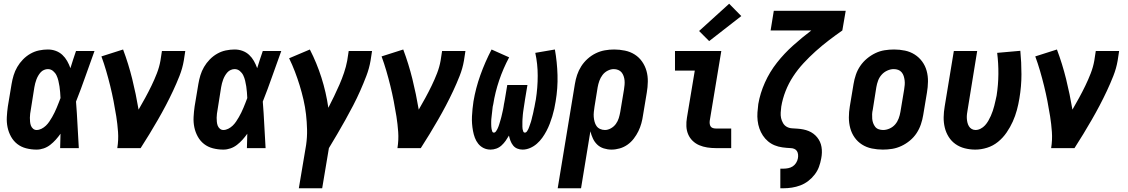

<svg xmlns="http://www.w3.org/2000/svg" viewBox="-20 -793 6040 1028"><path d="M176 8Q147 8 120 1Q93 -6 72.5 -22Q52 -38 39 -61.5Q26 -85 20.5 -111.5Q15 -138 16.5 -166.5Q18 -195 22 -223L42 -343Q46 -367 53 -390Q60 -413 72.5 -434.5Q85 -456 103 -474.5Q121 -493 143 -505.5Q165 -518 189 -523Q213 -528 236 -528Q259 -528 279 -520.5Q299 -513 314 -499Q329 -485 339.5 -466.5Q350 -448 357 -428Q364 -451 371.5 -474Q379 -497 387 -520H486Q461 -452 437.5 -384.5Q414 -317 387 -249Q392 -187 395 -124.5Q398 -62 402 0H302Q303 -19 303 -38.5Q303 -58 304 -77Q292 -60 278.5 -45Q265 -30 249 -17.5Q233 -5 214 1.5Q195 8 176 8ZM176 -97Q189 -97 202 -103.5Q215 -110 225.5 -120Q236 -130 244 -142Q252 -154 259 -166Q266 -178 272 -190.5Q278 -203 283.5 -216Q289 -229 294 -242Q299 -255 304 -268Q303 -284 302 -299.5Q301 -315 298.5 -330.5Q296 -346 292.5 -361Q289 -376 282.5 -389.5Q276 -403 264 -413Q252 -423 236 -423Q226 -423 215.5 -418.5Q205 -414 197.5 -405.5Q190 -397 184.5 -387.5Q179 -378 175 -367.5Q171 -357 168.5 -347Q166 -337 164 -326L145 -206Q143 -195 141.5 -184Q140 -173 140 -162.5Q140 -152 141 -141Q142 -130 145.5 -120.5Q149 -111 157 -104Q165 -97 176 -97Z M608 0Q615 -44 612 -86.5Q609 -129 602.5 -170Q596 -211 588 -252Q580 -293 570 -333.5Q560 -374 548.5 -413.5Q537 -453 523 -491L639 -528Q668 -451 688 -370Q708 -289 722 -206Q740 -237 757.5 -269Q775 -301 791 -334Q807 -367 820 -400.5Q833 -434 839 -468L847 -520H972L964 -468Q957 -427 941 -386.5Q925 -346 906.5 -306.5Q888 -267 867.5 -228Q847 -189 825 -151Q803 -113 780 -75Q757 -37 733 0Z M1176 8Q1147 8 1120 1Q1093 -6 1072.5 -22Q1052 -38 1039 -61.5Q1026 -85 1020.5 -111.5Q1015 -138 1016.5 -166.5Q1018 -195 1022 -223L1042 -343Q1046 -367 1053 -390Q1060 -413 1072.5 -434.5Q1085 -456 1103 -474.5Q1121 -493 1143 -505.5Q1165 -518 1189 -523Q1213 -528 1236 -528Q1259 -528 1279 -520.5Q1299 -513 1314 -499Q1329 -485 1339.5 -466.5Q1350 -448 1357 -428Q1364 -451 1371.5 -474Q1379 -497 1387 -520H1486Q1461 -452 1437.5 -384.5Q1414 -317 1387 -249Q1392 -187 1395 -124.5Q1398 -62 1402 0H1302Q1303 -19 1303 -38.5Q1303 -58 1304 -77Q1292 -60 1278.5 -45Q1265 -30 1249 -17.5Q1233 -5 1214 1.5Q1195 8 1176 8ZM1176 -97Q1189 -97 1202 -103.5Q1215 -110 1225.5 -120Q1236 -130 1244 -142Q1252 -154 1259 -166Q1266 -178 1272 -190.5Q1278 -203 1283.5 -216Q1289 -229 1294 -242Q1299 -255 1304 -268Q1303 -284 1302 -299.5Q1301 -315 1298.5 -330.5Q1296 -346 1292.5 -361Q1289 -376 1282.5 -389.5Q1276 -403 1264 -413Q1252 -423 1236 -423Q1226 -423 1215.5 -418.5Q1205 -414 1197.5 -405.5Q1190 -397 1184.5 -387.5Q1179 -378 1175 -367.5Q1171 -357 1168.5 -347Q1166 -337 1164 -326L1145 -206Q1143 -195 1141.5 -184Q1140 -173 1140 -162.5Q1140 -152 1141 -141Q1142 -130 1145.5 -120.5Q1149 -111 1157 -104Q1165 -97 1176 -97Z M1580 215 1619 -17Q1625 -59 1624 -100Q1623 -141 1618.5 -180.5Q1614 -220 1605 -259Q1596 -298 1584.5 -335.5Q1573 -373 1559 -409.5Q1545 -446 1528 -481L1639 -528Q1676 -456 1701 -377.5Q1726 -299 1738 -216Q1754 -247 1769 -278Q1784 -309 1797.5 -340Q1811 -371 1822 -403.5Q1833 -436 1839 -468L1847 -520H1972L1964 -468Q1957 -427 1941.5 -386.5Q1926 -346 1908.5 -306.5Q1891 -267 1871 -228.5Q1851 -190 1829.5 -151.5Q1808 -113 1786 -75.5Q1764 -38 1741 0L1705 215Z M2108 0Q2115 -44 2112 -86.5Q2109 -129 2102.5 -170Q2096 -211 2088 -252Q2080 -293 2070 -333.5Q2060 -374 2048.5 -413.5Q2037 -453 2023 -491L2139 -528Q2168 -451 2188 -370Q2208 -289 2222 -206Q2240 -237 2257.5 -269Q2275 -301 2291 -334Q2307 -367 2320 -400.5Q2333 -434 2339 -468L2347 -520H2472L2464 -468Q2457 -427 2441 -386.5Q2425 -346 2406.5 -306.5Q2388 -267 2367.5 -228Q2347 -189 2325 -151Q2303 -113 2280 -75Q2257 -37 2233 0Z M2778 8Q2763 8 2749.5 2.5Q2736 -3 2727 -14.5Q2718 -26 2713 -39.5Q2708 -53 2705 -67Q2697 -53 2687.5 -39.5Q2678 -26 2665.5 -14.5Q2653 -3 2637.5 2.5Q2622 8 2607 8Q2586 8 2569 -0.5Q2552 -9 2540.5 -23.5Q2529 -38 2522.5 -55.5Q2516 -73 2512.5 -92Q2509 -111 2507.5 -130.5Q2506 -150 2507 -170Q2508 -190 2510 -210Q2512 -230 2515 -250Q2527 -321 2552 -391Q2577 -461 2612 -528L2706 -486Q2674 -426 2652.5 -362.5Q2631 -299 2621 -235Q2619 -228 2618 -221.5Q2617 -215 2616.5 -208Q2616 -201 2615 -194.5Q2614 -188 2613.5 -181.5Q2613 -175 2612 -168Q2611 -161 2610.5 -154.5Q2610 -148 2610 -141.5Q2610 -135 2610 -128.5Q2610 -122 2610.5 -115Q2611 -108 2612 -102Q2613 -96 2615.5 -89.5Q2618 -83 2624 -83Q2631 -83 2635.5 -89.5Q2640 -96 2643 -102Q2646 -108 2648.5 -114.5Q2651 -121 2653 -127.5Q2655 -134 2657 -141Q2659 -148 2661 -154.5Q2663 -161 2664.5 -167.5Q2666 -174 2667.5 -180.5Q2669 -187 2670.5 -193.5Q2672 -200 2673.5 -207Q2675 -214 2676 -220.5Q2677 -227 2678 -233.5Q2679 -240 2680.5 -246.5Q2682 -253 2683 -260L2696 -338H2804L2791 -260Q2790 -253 2789 -246.5Q2788 -240 2787 -233.5Q2786 -227 2785 -220.5Q2784 -214 2783 -207Q2782 -200 2781 -193.5Q2780 -187 2779.5 -180.5Q2779 -174 2778.5 -167.5Q2778 -161 2777.5 -154.5Q2777 -148 2777 -141.5Q2777 -135 2777 -128Q2777 -121 2777 -114.5Q2777 -108 2778 -102Q2779 -96 2781.5 -89.5Q2784 -83 2790 -83Q2797 -83 2801.5 -89.5Q2806 -96 2809 -102.5Q2812 -109 2814 -115.5Q2816 -122 2818.5 -128.5Q2821 -135 2823 -141.5Q2825 -148 2826.5 -154.5Q2828 -161 2829.5 -167.5Q2831 -174 2833 -181Q2835 -188 2836 -194.5Q2837 -201 2838.5 -207.5Q2840 -214 2841.5 -220.5Q2843 -227 2844 -234Q2845 -241 2846.5 -247.5Q2848 -254 2849 -260Q2859 -324 2859 -387.5Q2859 -451 2846 -510L2951 -528Q2963 -461 2965 -391Q2967 -321 2955 -250Q2952 -230 2947.5 -210Q2943 -190 2937 -170Q2931 -150 2923.5 -130.5Q2916 -111 2906 -92Q2896 -73 2883.5 -55.5Q2871 -38 2854.5 -23.5Q2838 -9 2818 -0.5Q2798 8 2778 8Z M2966 215 3058 -343Q3062 -368 3070 -392Q3078 -416 3092 -438Q3106 -460 3126 -478Q3146 -496 3169.5 -507.5Q3193 -519 3218 -523.5Q3243 -528 3268 -528Q3297 -528 3326 -522Q3355 -516 3378.5 -501Q3402 -486 3418 -463Q3434 -440 3441.5 -413Q3449 -386 3448.5 -356Q3448 -326 3443 -297L3423 -177Q3420 -155 3414 -133Q3408 -111 3398 -90.5Q3388 -70 3373.5 -51Q3359 -32 3340 -18.5Q3321 -5 3298.5 1.5Q3276 8 3254 8Q3233 8 3212.5 1.5Q3192 -5 3177.5 -19Q3163 -33 3154.5 -51.5Q3146 -70 3141 -90L3091 215ZM3219 -97Q3235 -97 3251 -106Q3267 -115 3277.5 -129.5Q3288 -144 3293 -160.5Q3298 -177 3301 -194L3321 -314Q3323 -326 3324 -338.5Q3325 -351 3324 -362.5Q3323 -374 3319 -385.5Q3315 -397 3308 -405.5Q3301 -414 3290 -418.5Q3279 -423 3266 -423Q3250 -423 3233.5 -414.5Q3217 -406 3206 -391.5Q3195 -377 3189 -360Q3183 -343 3180 -326L3163 -221Q3161 -207 3159.5 -193.5Q3158 -180 3159 -167Q3160 -154 3163.5 -141Q3167 -128 3174 -118Q3181 -108 3193 -102.5Q3205 -97 3219 -97Z M3812 0Q3789 0 3766.5 -3.5Q3744 -7 3724 -15.5Q3704 -24 3688.5 -39Q3673 -54 3664.5 -74Q3656 -94 3655 -117Q3654 -140 3658 -163L3700 -415H3594V-520H3842L3780 -146Q3779 -138 3780 -130Q3781 -122 3785 -116Q3789 -110 3796.5 -107.5Q3804 -105 3812 -105H3895V0ZM3777 -573 3723 -627 3884 -773 3949 -707Z M4158 215V110H4175Q4187 110 4200 107.5Q4213 105 4224 98Q4235 91 4242.5 79Q4250 67 4252 55Q4254 45 4253 34.5Q4252 24 4247 16Q4242 8 4232.5 4Q4223 0 4213 0Q4191 -1 4169 -4Q4147 -7 4127.5 -15Q4108 -23 4092 -36.5Q4076 -50 4064.5 -67.5Q4053 -85 4046 -105Q4039 -125 4036.5 -147Q4034 -169 4035.5 -191Q4037 -213 4040 -236Q4050 -294 4075.5 -351Q4101 -408 4140 -457.5Q4179 -507 4226.5 -549.5Q4274 -592 4324 -630H4106L4123 -735H4508L4490 -630Q4453 -604 4417 -576.5Q4381 -549 4347 -518.5Q4313 -488 4282 -454.5Q4251 -421 4226.5 -383.5Q4202 -346 4186 -305Q4170 -264 4163 -222Q4161 -206 4160 -190.5Q4159 -175 4162 -161Q4165 -147 4172.5 -134Q4180 -121 4192.5 -114Q4205 -107 4220.5 -106Q4236 -105 4251 -104Q4266 -103 4281 -100Q4296 -97 4309.5 -91.5Q4323 -86 4334.5 -77.5Q4346 -69 4355 -58Q4364 -47 4370 -34Q4376 -21 4378.5 -6Q4381 9 4380.5 24.5Q4380 40 4377 55Q4373 78 4365 100Q4357 122 4342 141.5Q4327 161 4307.5 176Q4288 191 4265.5 199.5Q4243 208 4220 211.5Q4197 215 4175 215Z M4707 8Q4677 8 4648 2Q4619 -4 4595.5 -19Q4572 -34 4556 -56.5Q4540 -79 4532.5 -106.5Q4525 -134 4525 -164Q4525 -194 4530 -223L4550 -343Q4554 -368 4562.5 -393Q4571 -418 4586 -440Q4601 -462 4622 -479.5Q4643 -497 4667 -508.5Q4691 -520 4716.5 -524Q4742 -528 4767 -528Q4797 -528 4825.5 -522Q4854 -516 4877.5 -501Q4901 -486 4917.5 -463.5Q4934 -441 4941.5 -413.5Q4949 -386 4948.5 -356Q4948 -326 4943 -297L4923 -177Q4919 -152 4910.5 -127Q4902 -102 4887.5 -80Q4873 -58 4852 -40.5Q4831 -23 4806.5 -11.5Q4782 0 4757 4Q4732 8 4707 8ZM4708 -97Q4726 -97 4743.5 -105Q4761 -113 4773 -127Q4785 -141 4791.5 -158.5Q4798 -176 4801 -194L4821 -314Q4823 -326 4824 -338.5Q4825 -351 4823.5 -363Q4822 -375 4818.5 -386Q4815 -397 4807.5 -406Q4800 -415 4789 -419Q4778 -423 4765 -423Q4748 -423 4730.5 -415Q4713 -407 4700.5 -393Q4688 -379 4681.5 -361.5Q4675 -344 4672 -326L4653 -206Q4650 -194 4649.5 -181.5Q4649 -169 4650 -157Q4651 -145 4655 -134Q4659 -123 4666 -114Q4673 -105 4684.5 -101Q4696 -97 4708 -97Z M5202 8Q5173 8 5145.5 1Q5118 -6 5096 -21.5Q5074 -37 5059.5 -60Q5045 -83 5038.5 -110Q5032 -137 5032.5 -165.5Q5033 -194 5038 -223L5087 -520H5212L5161 -206Q5159 -195 5157.5 -183.5Q5156 -172 5156.5 -160.5Q5157 -149 5159.5 -138Q5162 -127 5167.5 -117.5Q5173 -108 5182.5 -102.5Q5192 -97 5203 -97Q5217 -97 5230.5 -104Q5244 -111 5254 -122Q5264 -133 5271.5 -146Q5279 -159 5285 -172.5Q5291 -186 5295.5 -199.5Q5300 -213 5303.5 -226.5Q5307 -240 5310 -254Q5313 -268 5316 -281Q5325 -339 5325.5 -396.5Q5326 -454 5319 -510L5443 -521Q5449 -459 5449 -395Q5449 -331 5438 -266Q5433 -235 5424.5 -203.5Q5416 -172 5402.5 -142Q5389 -112 5369.5 -83.5Q5350 -55 5323.5 -33.5Q5297 -12 5265 -2Q5233 8 5202 8Z M5608 0Q5615 -44 5612 -86.5Q5609 -129 5602.5 -170Q5596 -211 5588 -252Q5580 -293 5570 -333.5Q5560 -374 5548.5 -413.5Q5537 -453 5523 -491L5639 -528Q5668 -451 5688 -370Q5708 -289 5722 -206Q5740 -237 5757.5 -269Q5775 -301 5791 -334Q5807 -367 5820 -400.5Q5833 -434 5839 -468L5847 -520H5972L5964 -468Q5957 -427 5941 -386.5Q5925 -346 5906.5 -306.5Q5888 -267 5867.5 -228Q5847 -189 5825 -151Q5803 -113 5780 -75Q5757 -37 5733 0Z"/></svg>

Font: Iosevka SS04 Extrabold Oblique
Style: Regular
Weight: 800
Italic angle: -9°
Monospace: yes
Designer: Belleve Invis
Foundry: Belleve Invis
Version: Version 19.0.0; ttfautohint (v1.8.4)